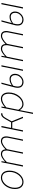

<svg xmlns="http://www.w3.org/2000/svg" viewBox="1734 -2264 752 4260"><g transform="rotate(-90 2110.0 -134.0)"><path d="M204 12Q155 12 119.5 -10Q84 -32 65 -74Q46 -116 46 -176Q46 -243 67 -300Q88 -357 123.5 -399.5Q159 -442 204 -466Q249 -490 296 -490Q345 -490 380.5 -468Q416 -446 435 -404Q454 -362 454 -302Q454 -235 433 -178Q412 -121 376.5 -78.5Q341 -36 296 -12Q251 12 204 12ZM206 -14Q247 -14 286 -36.5Q325 -59 356.5 -98Q388 -137 407 -188Q426 -239 426 -296Q426 -379 391.5 -421.5Q357 -464 294 -464Q254 -464 214.5 -441.5Q175 -419 143.5 -380Q112 -341 93 -290Q74 -239 74 -182Q74 -100 108.5 -57Q143 -14 206 -14Z M544 0 640 -478H664L652 -400H656Q697 -439 739.5 -464.5Q782 -490 816 -490Q876 -490 900.5 -459.5Q925 -429 926 -388Q977 -438 1022.5 -464Q1068 -490 1102 -490Q1162 -490 1188 -457.5Q1214 -425 1214 -374Q1214 -356 1212.5 -343.5Q1211 -331 1206 -310L1144 0H1116L1178 -306Q1183 -329 1184.5 -342Q1186 -355 1186 -370Q1186 -417 1165.5 -440.5Q1145 -464 1098 -464Q1074 -464 1028.5 -439Q983 -414 930 -358L858 0H830L892 -306Q897 -329 898.5 -342Q900 -355 900 -370Q900 -417 879.5 -440.5Q859 -464 812 -464Q788 -464 742.5 -439Q697 -414 644 -358L572 0Z M1320 0 1416 -478H1444L1402 -264H1526L1594 -386Q1629 -448 1657 -467Q1685 -486 1710 -486Q1722 -486 1730 -482L1722 -454Q1718 -456 1715 -456Q1712 -456 1708 -456Q1690 -456 1668.5 -441.5Q1647 -427 1618 -376L1548 -252L1650 0H1620L1524 -238H1396L1348 0Z M1712 222 1852 -478H1876L1864 -408H1868Q1907 -440 1952 -465Q1997 -490 2048 -490Q2111 -490 2149.5 -445.5Q2188 -401 2188 -318Q2188 -249 2166.5 -189Q2145 -129 2107.5 -84Q2070 -39 2024 -13.5Q1978 12 1928 12Q1885 12 1852 -11Q1819 -34 1798 -68H1796L1774 42L1740 222ZM1930 -14Q1975 -14 2016.5 -39.5Q2058 -65 2090 -107.5Q2122 -150 2141 -203.5Q2160 -257 2160 -312Q2160 -388 2129.5 -426Q2099 -464 2046 -464Q2004 -464 1953 -437.5Q1902 -411 1858 -370L1804 -102Q1833 -54 1863.5 -34Q1894 -14 1930 -14Z M2423 12Q2366 12 2329 -20Q2292 -52 2292 -116Q2292 -136 2294.5 -153Q2297 -170 2300 -182L2379 -478H2407L2346 -248Q2388 -278 2421.5 -288Q2455 -298 2486 -298Q2543 -298 2572.5 -263.5Q2602 -229 2602 -180Q2602 -125 2575.5 -81.5Q2549 -38 2508 -13Q2467 12 2423 12ZM2426 -14Q2460 -14 2494 -35Q2528 -56 2551 -92Q2574 -128 2574 -174Q2574 -218 2550.5 -245Q2527 -272 2483 -272Q2452 -272 2419 -261.5Q2386 -251 2338 -218Q2329 -187 2324.5 -163Q2320 -139 2320 -122Q2320 -61 2350 -37.5Q2380 -14 2426 -14ZM2668 0 2764 -478H2792L2696 0Z M2882 0 2978 -478H3002L2990 -400H2994Q3035 -439 3077.5 -464.5Q3120 -490 3154 -490Q3214 -490 3238.5 -459.5Q3263 -429 3264 -388Q3315 -438 3360.5 -464Q3406 -490 3440 -490Q3500 -490 3526 -457.5Q3552 -425 3552 -374Q3552 -356 3550.5 -343.5Q3549 -331 3544 -310L3482 0H3454L3516 -306Q3521 -329 3522.5 -342Q3524 -355 3524 -370Q3524 -417 3503.5 -440.5Q3483 -464 3436 -464Q3412 -464 3366.5 -439Q3321 -414 3268 -358L3196 0H3168L3230 -306Q3235 -329 3236.5 -342Q3238 -355 3238 -370Q3238 -417 3217.5 -440.5Q3197 -464 3150 -464Q3126 -464 3080.5 -439Q3035 -414 2982 -358L2910 0Z M3805 12Q3748 12 3711 -20Q3674 -52 3674 -116Q3674 -136 3676.5 -153Q3679 -170 3682 -182L3761 -478H3789L3728 -248Q3770 -278 3803.5 -288Q3837 -298 3868 -298Q3925 -298 3954.5 -263.5Q3984 -229 3984 -180Q3984 -125 3957.5 -81.5Q3931 -38 3890 -13Q3849 12 3805 12ZM3808 -14Q3842 -14 3876 -35Q3910 -56 3933 -92Q3956 -128 3956 -174Q3956 -218 3932.5 -245Q3909 -272 3865 -272Q3834 -272 3801 -261.5Q3768 -251 3720 -218Q3711 -187 3706.5 -163Q3702 -139 3702 -122Q3702 -61 3732 -37.5Q3762 -14 3808 -14ZM4050 0 4146 -478H4174L4078 0Z"/></g></svg>

Font: Source Sans 3 VF
Style: Italic
Weight: 200
Italic angle: -11°
Designer: Paul D. Hunt
Foundry: Adobe Systems Incorporated
Version: Version 3.042;hotconv 1.0.118;makeotfexe 2.5.65603